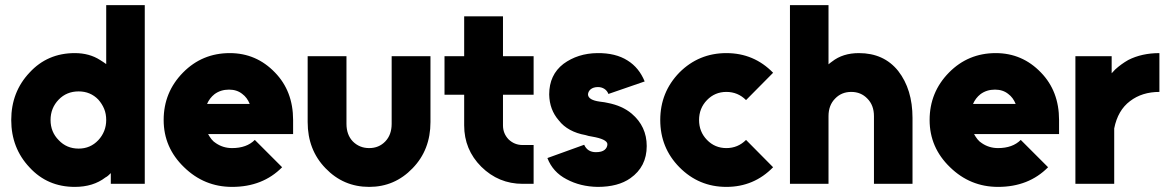

<svg xmlns="http://www.w3.org/2000/svg" viewBox="-20 -720 4575 752"><path d="M288 -362Q241 -362 210 -330Q178 -297 178 -250Q178 -203 210 -171Q241 -138 288 -138Q334 -138 365 -171Q380 -187 388 -207Q396 -227 396 -250Q396 -274 388 -293.5Q380 -313 365 -330Q334 -362 288 -362ZM273 -512Q330 -512 372 -485Q379 -481 384.5 -477Q390 -473 396 -469V-700H547V0H414V-42Q409 -37 404 -32.5Q399 -28 393 -25Q345 12 273 12Q166 12 96 -64Q24 -140 24 -250Q24 -360 96 -436Q166 -512 273 -512Z M1128 -195V-250Q1128 -363 1057 -436Q984 -512 880 -512Q772 -512 697 -436Q621 -359 621 -250Q621 -142 701 -65Q780 12 889 12Q1009 12 1085 -65L978 -172Q946 -140 889 -140Q854 -140 826 -159Q816 -165 808.5 -174.5Q801 -184 795 -195ZM877 -369Q908 -369 929 -352Q948 -338 958 -313H791Q801 -336 820 -351Q844 -369 877 -369Z M1185 -500V-242Q1185 -133 1255 -61Q1325 12 1426 12Q1526 12 1596 -61Q1666 -133 1666 -242V-500H1514V-235Q1514 -192 1489 -166Q1464 -140 1426 -140Q1388 -140 1362 -166Q1337 -192 1337 -235V-500Z M1798 -656V-500H1721V-349H1798V-229Q1798 -134 1865 -67Q1933 0 2027 0H2070V-152H2027Q1995 -152 1972 -174Q1950 -197 1950 -229V-349H2070V-500H1950V-656Z M2505 -401Q2483 -455 2438 -483Q2391 -513 2319 -512Q2243 -511 2187 -470Q2131 -427 2131 -350Q2132 -290 2169 -248Q2186 -226 2212.5 -211.5Q2239 -197 2273 -191Q2279 -189 2285.5 -187.5Q2292 -186 2299 -185Q2357 -175 2359 -156Q2359 -142 2348 -133Q2337 -124 2314 -124Q2281 -124 2268 -153L2124 -101Q2145 -46 2199 -18Q2253 11 2321 12Q2401 12 2449 -22Q2513 -67 2513 -148Q2513 -225 2454 -275Q2417 -306 2360 -317Q2355 -318 2347.5 -319.5Q2340 -321 2329 -322Q2285 -328 2283 -349Q2283 -361 2293 -370Q2304 -379 2322 -379Q2336 -379 2347 -372Q2358 -365 2363 -352Z M2825 -512Q2717 -512 2641 -436Q2566 -359 2566 -250Q2566 -141 2641 -65Q2717 12 2825 12Q2933 12 3008 -65L2902 -172Q2870 -140 2825 -140Q2780 -140 2749 -172Q2718 -204 2718 -250Q2718 -296 2749 -328Q2780 -360 2825 -360Q2870 -360 2902 -328L3008 -435Q2933 -512 2825 -512Z M3554 0V-258Q3554 -314 3540 -360Q3526 -406 3498 -442Q3442 -512 3344 -512Q3281 -512 3239 -479Q3235 -476 3231.5 -473.5Q3228 -471 3225 -468V-700H3074V0H3225V-265Q3225 -308 3251 -334Q3276 -360 3314 -360Q3352 -360 3377 -334Q3403 -308 3403 -265V0Z M4128 -195V-250Q4128 -363 4057 -436Q3984 -512 3880 -512Q3772 -512 3697 -436Q3621 -359 3621 -250Q3621 -142 3701 -65Q3780 12 3889 12Q4009 12 4085 -65L3978 -172Q3946 -140 3889 -140Q3854 -140 3826 -159Q3816 -165 3808.5 -174.5Q3801 -184 3795 -195ZM3877 -369Q3908 -369 3929 -352Q3948 -338 3958 -313H3791Q3801 -336 3820 -351Q3844 -369 3877 -369Z M4192 -500V0H4344V-217Q4358 -288 4406 -324Q4453 -360 4521 -360V-512Q4452 -512 4399 -485Q4371 -469 4348 -448Q4344 -444 4340.5 -440Q4337 -436 4334 -433V-500Z"/></svg>

Font: Unageo
Style: ExtraBold
Weight: 800
Designer: Richard Sepsi
Foundry: Richard Sepsi
Version: Version 2.000